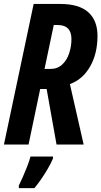

<svg xmlns="http://www.w3.org/2000/svg" viewBox="-22 -734 515 975"><path d="M-2 0 148.9 -713.9H284.2Q379.4 -713.9 426.3 -671.9Q473.1 -629.9 473.1 -551.8Q473.1 -461.4 435.3 -395.8Q397.5 -330.1 333 -307.1L402.8 0H265.1L214.8 -282.2H182.1L123 0ZM204.1 -383.8H232.9Q270 -383.8 293.9 -406.2Q317.9 -428.7 329.3 -463.6Q340.8 -498.5 340.8 -535.2Q340.8 -606.9 271 -606.9H251ZM73.7 221.2V208Q83 189.5 94.5 163.3Q106 137.2 116.5 110.1Q127 83 132.8 61H247.1V70.8Q237.8 93.3 221.7 121.1Q205.6 148.9 187.3 175.5Q168.9 202.1 152.8 221.2Z"/></svg>

Font: Open Sans Condensed
Style: Bold Italic
Weight: 700
Width: 3
Italic angle: -12°
Designer: Monotype Design Team
Foundry: Monotype Imaging Inc.
Version: Version 3.003; ttfautohint (v1.8.4)